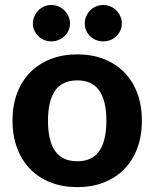

<svg xmlns="http://www.w3.org/2000/svg" viewBox="-20 -741 618 768"><path d="M30 0ZM289.5 -523.5Q347.5 -523.5 395 -505Q442.5 -486.5 476.5 -452.2Q510.5 -418 529 -369Q547.5 -320 547.5 -258.5Q547.5 -197 529 -147.8Q510.5 -98.5 476.5 -64Q442.5 -29.5 395 -11Q347.5 7.5 289.5 7.5Q231 7.5 183.2 -11Q135.5 -29.5 101.5 -64Q67.5 -98.5 48.8 -147.8Q30 -197 30 -258.5Q30 -320 48.8 -369Q67.5 -418 101.5 -452.2Q135.5 -486.5 183.2 -505Q231 -523.5 289.5 -523.5ZM289.5 -96Q348.5 -96 377 -136.8Q405.5 -177.5 405.5 -258Q405.5 -338 377 -378.8Q348.5 -419.5 289.5 -419.5Q229 -419.5 200.5 -378.8Q172 -338 172 -258Q172 -177.5 200.5 -136.8Q229 -96 289.5 -96ZM260 -647Q260 -632 254 -619Q248 -606 237.8 -596.2Q227.5 -586.5 213.8 -581Q200 -575.5 184.5 -575.5Q170 -575.5 156.8 -581Q143.5 -586.5 133.5 -596.2Q123.5 -606 117.5 -619Q111.5 -632 111.5 -647Q111.5 -662 117.5 -675.5Q123.5 -689 133.5 -699.2Q143.5 -709.5 156.8 -715.2Q170 -721 184.5 -721Q200 -721 213.8 -715.2Q227.5 -709.5 237.8 -699.2Q248 -689 254 -675.5Q260 -662 260 -647ZM467.5 -647Q467.5 -632 461.5 -619Q455.5 -606 445.5 -596.2Q435.5 -586.5 421.8 -581Q408 -575.5 392.5 -575.5Q377.5 -575.5 364 -581Q350.5 -586.5 340.5 -596.2Q330.5 -606 324.8 -619Q319 -632 319 -647Q319 -662 324.8 -675.5Q330.5 -689 340.5 -699.2Q350.5 -709.5 364 -715.2Q377.5 -721 392.5 -721Q408 -721 421.8 -715.2Q435.5 -709.5 445.5 -699.2Q455.5 -689 461.5 -675.5Q467.5 -662 467.5 -647Z"/></svg>

Font: Lato Heavy
Style: Regular
Weight: 800
Designer: Lukasz Dziedzic
Foundry: tyPoland Lukasz Dziedzic
Version: Version 2.007; 2014-02-27